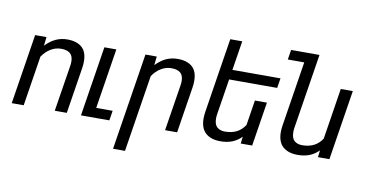

<svg xmlns="http://www.w3.org/2000/svg" viewBox="-87 -987 2721 1427"><g transform="rotate(10 1274.0 -273.5)"><path d="M178.7 -377.4 119.1 0H28.8L112.3 -528.3H197.8L190.4 -462.4Q227.1 -500.5 267.1 -519.3Q307.1 -538.1 355 -538.1Q425.3 -538.1 464.4 -504.2Q503.4 -470.2 503.4 -397.9Q503.4 -372.6 499.5 -348.6L444.3 0H353.5L408.7 -347.2Q411.6 -364.7 411.6 -379.9Q411.6 -422.9 388.9 -442.4Q366.2 -461.9 321.3 -461.9Q278.8 -461.9 241.9 -439.2Q205.1 -416.5 178.7 -377.4Z M777.3 -74.2 765.6 0H551.3L563 -74.2L634.8 -528.3H725.1L653.3 -74.2Z M1011.2 -377.4 919.4 203.1H829.1L944.8 -528.3H1030.3L1022.9 -462.4Q1059.6 -500.5 1099.6 -519.3Q1139.6 -538.1 1187.5 -538.1Q1257.8 -538.1 1296.9 -504.2Q1335.9 -470.2 1335.9 -397.9Q1335.9 -372.6 1332 -348.6L1276.9 0H1186L1241.2 -347.2Q1244.1 -364.7 1244.1 -379.9Q1244.1 -422.9 1221.4 -442.4Q1198.7 -461.9 1153.8 -461.9Q1111.3 -461.9 1074.5 -439.2Q1037.6 -416.5 1011.2 -377.4Z M1546.9 -186.5Q1543.9 -167.5 1543.9 -152.3Q1543.9 -106 1566.4 -86.4Q1588.9 -66.9 1625.5 -66.9Q1727.1 -66.9 1775.4 -143.6L1805.2 -333H1896L1843.3 0H1756.8L1763.2 -52.2Q1731.4 -20.5 1693.1 -5.4Q1654.8 9.8 1604 9.8Q1533.2 9.8 1492.9 -25.9Q1452.6 -61.5 1452.6 -136.2Q1452.6 -159.7 1457 -187.5L1499 -454.1L1510.7 -528.3L1545.9 -750H1636.2L1601.1 -528.3H1963.9L1952.1 -454.1H1589.4Z M2509.8 -528.3 2426.3 0H2339.8L2346.2 -52.2Q2314.5 -20.5 2276.1 -5.4Q2237.8 9.8 2187 9.8Q2116.2 9.8 2075.9 -25.9Q2035.6 -61.5 2035.6 -136.2Q2035.6 -159.7 2040 -187.5L2117.2 -675.8H1993.2L2004.9 -750H2219.2L2207.5 -675.8L2129.9 -186.5Q2127 -167.5 2127 -152.3Q2127 -106 2149.4 -86.4Q2171.9 -66.9 2208.5 -66.9Q2310.1 -66.9 2358.4 -143.6L2418.9 -528.3Z"/></g></svg>

Font: Mardoto
Style: Italic
Weight: 400
Italic angle: -12°
Designer: Christian Robertson, Vahan Hovhannisyan
Foundry: Google
Version: Version 1.000